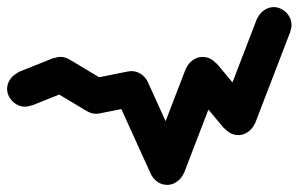

<svg xmlns="http://www.w3.org/2000/svg" viewBox="-20 -550 840 540"><path d="M0 -300Q0 -287 7 -275.5Q14 -264 25.5 -257Q37 -250 50 -250Q63 -250 74.5 -257Q86 -264 93 -275.5Q100 -287 100 -300Q100 -313 93 -324.5Q86 -336 74.5 -343Q63 -350 50 -350Q37 -350 25.5 -343Q14 -336 7 -324.5Q0 -313 0 -300Z M31 -347 69 -253 169 -293 131 -387Z M100 -340Q100 -327 107 -315.5Q114 -304 125.5 -297Q137 -290 150 -290Q163 -290 174.5 -297Q186 -304 193 -315.5Q200 -327 200 -340Q200 -353 193 -364.5Q186 -376 174.5 -383Q163 -390 150 -390Q137 -390 125.5 -383Q114 -376 107 -364.5Q100 -353 100 -340Z M175 -383 125 -297 225 -237 275 -323Z M200 -280Q200 -267 207 -255.5Q214 -244 225.5 -237Q237 -230 250 -230Q263 -230 274.5 -237Q286 -244 293 -255.5Q300 -267 300 -280Q300 -293 293 -304.5Q286 -316 274.5 -323Q263 -330 250 -330Q237 -330 225.5 -323Q214 -316 207 -304.5Q200 -293 200 -280Z M240 -329 260 -231 360 -251 340 -349Z M300 -300Q300 -287 307 -275.5Q314 -264 325.5 -257Q337 -250 350 -250Q363 -250 374.5 -257Q386 -264 393 -275.5Q400 -287 400 -300Q400 -313 393 -324.5Q386 -336 374.5 -343Q363 -350 350 -350Q337 -350 325.5 -343Q314 -336 307 -324.5Q300 -313 300 -300Z M395 -321 305 -279 405 -59 495 -101Z M400 -80Q400 -67 407 -55.5Q414 -44 425.5 -37Q437 -30 450 -30Q463 -30 474.5 -37Q486 -44 493 -55.5Q500 -67 500 -80Q500 -93 493 -104.5Q486 -116 474.5 -123Q463 -130 450 -130Q437 -130 425.5 -123Q414 -116 407 -104.5Q400 -93 400 -80Z M403 -98 497 -62 597 -322 503 -358Z M500 -340Q500 -327 507 -315.5Q514 -304 525.5 -297Q537 -290 550 -290Q563 -290 574.5 -297Q586 -304 593 -315.5Q600 -327 600 -340Q600 -353 593 -364.5Q586 -376 574.5 -383Q563 -390 550 -390Q537 -390 525.5 -383Q514 -376 507 -364.5Q500 -353 500 -340Z M589 -372 511 -308 611 -188 689 -252Z M600 -220Q600 -207 607 -195.5Q614 -184 625.5 -177Q637 -170 650 -170Q663 -170 674.5 -177Q686 -184 693 -195.5Q700 -207 700 -220Q700 -233 693 -244.5Q686 -256 674.5 -263Q663 -270 650 -270Q637 -270 625.5 -263Q614 -256 607 -244.5Q600 -233 600 -220Z M603 -238 697 -202 797 -462 703 -498Z M700 -480Q700 -467 707 -455.5Q714 -444 725.5 -437Q737 -430 750 -430Q763 -430 774.5 -437Q786 -444 793 -455.5Q800 -467 800 -480Q800 -493 793 -504.5Q786 -516 774.5 -523Q763 -530 750 -530Q737 -530 725.5 -523Q714 -516 707 -504.5Q700 -493 700 -480Z"/></svg>

Font: Linefont
Style: Regular
Weight: 400
Monospace: yes
Version: Version 3.002;gftools[0.9.33]